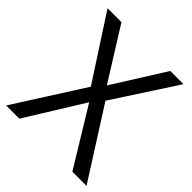

<svg xmlns="http://www.w3.org/2000/svg" viewBox="-195 -845 976 976"><g transform="rotate(45 293.0 -357.0)"><path d="M582 0H480L291 -310L99 0H4L241 -372L19 -714H119L294 -434L470 -714H565L344 -374Z"/></g></svg>

Font: Noto IKEA Simplified Chinese
Style: Regular
Weight: 400
Designer: Monotype Design Team
Foundry: Monotype Imaging Inc.
Version: Version 1.100